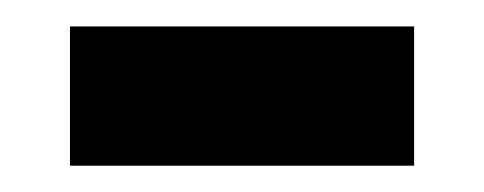

<svg xmlns="http://www.w3.org/2000/svg" viewBox="-20 -314 368 146"><path d="M33.2 -188V-293.9H294.9V-188Z"/></svg>

Font: Charis SIL
Style: Bold
Weight: 700
Foundry: SIL International
Version: Version 4.112